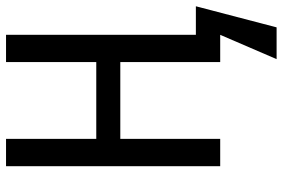

<svg xmlns="http://www.w3.org/2000/svg" viewBox="-171 -583 942 640"><g transform="rotate(-90 300.0 -263.0)"><path d="M503.9 -81.1H599.1L528.8 188H422.9L503.9 0H413.1V-333H157.2V0H65.9V-713.9H157.2V-413.1H413.1V-713.9H503.9Z"/></g></svg>

Font: WenQuanYi Micro Hei Mono
Style: Regular
Weight: 400
Foundry: Ascender Corporation
Version: Version 0.2.0-beta